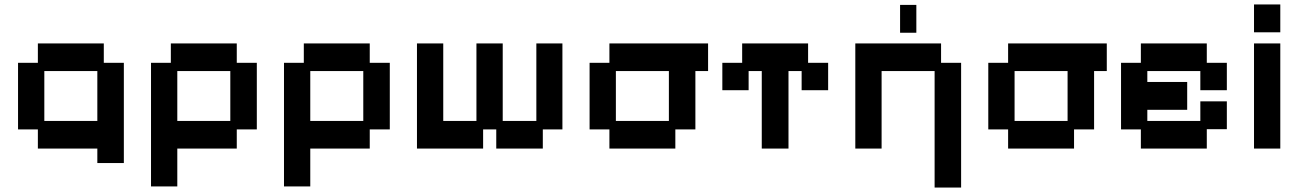

<svg xmlns="http://www.w3.org/2000/svg" viewBox="-20 -656 5829 862"><path d="M417 76V11H150V-75H61V-374H150V-461H446V-374H536V76ZM179 -113H417V-337H179Z M658 181V-374H747V-461H1043V-374H1133V-75H1043V11H776V181ZM776 -113H1014V-337H776Z M1255 181V-374H1344V-461H1640V-374H1730V-75H1640V11H1373V181ZM1373 -113H1611V-337H1373Z M1852 11V-461H1970V-113H2119V-461H2237V-113H2388V-461H2505V-75H2417V11H2208V-75H2149V11Z M2716 11V-75H2627V-374H2716V-461H3159V-337H3102V-75H3012V11ZM2745 -113H2983V-337H2745Z M3400 11V-337H3341V-251H3223V-374H3312V-461H3608V-374H3698V-251H3579V-337H3520V11Z M4176 186V-337H3938V11H3820V-461H4205V-374H4295V186ZM4021 -509V-634H4094V-509Z M4506 11V-75H4417V-374H4506V-461H4949V-337H4892V-75H4802V11ZM4535 -113H4773V-337H4535Z M5102 11V-75H5013V-374H5102V-461H5398V-374H5488V-251H5369V-337H5131V-288H5310V-163H5131V-113H5369V-201H5488V-76H5398V11Z M5610 11V-461H5728V11ZM5610 -511V-636H5728V-511Z"/></svg>

Font: Pixelify Sans SemiBold
Style: Regular
Weight: 600
Designer: Stefie Justprince
Foundry: Typecalism Foundryline
Version: Version 1.000